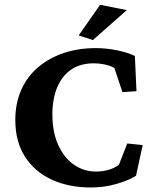

<svg xmlns="http://www.w3.org/2000/svg" viewBox="-20 -786 647 814"><path d="M365.2 8.8Q270.5 8.8 198.2 -24.9Q126 -58.6 85.4 -122.6Q44.9 -186.5 44.9 -277.3Q44.9 -347.7 69.8 -404.3Q94.7 -460.9 141.1 -500.5Q187.5 -540 249.5 -561Q311.5 -582 386.7 -582Q430.7 -582 476.1 -572.8Q521.5 -563.5 551.8 -548.8L558.6 -399.4L499 -395.5L464.8 -498Q446.3 -507.8 423.8 -512.7Q401.4 -517.6 377.9 -517.6Q321.3 -517.6 282.2 -491.2Q243.2 -464.8 222.7 -416Q202.1 -367.2 202.1 -300.8Q202.1 -225.6 227.1 -170.9Q252 -116.2 293.9 -87.4Q335.9 -58.6 387.7 -58.6Q414.1 -58.6 439.9 -65.9Q465.8 -73.2 484.4 -87.9L519.5 -177.7L585 -170.9L556.6 -41Q526.4 -21.5 474.1 -6.3Q421.9 8.8 365.2 8.8ZM374 -616.2 313.5 -635.7 404.3 -765.6 517.6 -743.2Z"/></svg>

Font: Crimson Pro
Style: Bold
Weight: 700
Designer: Jacques Le Bailly
Foundry: Baron von Fonthausen
Version: Version 1.003